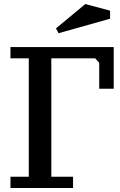

<svg xmlns="http://www.w3.org/2000/svg" viewBox="-20 -934 597 954"><path d="M32 -644V-700H545V-493H473V-622L453 -644H235V-56H343V0H32V-56H123V-644ZM404 -914 527 -881V-841L271 -769L258 -793Z"/></svg>

Font: PT Serif Caption
Style: Regular
Weight: 400
Designer: A.Korolkova, O.Umpeleva, V.Yefimov
Foundry: ParaType Ltd
Version: Version 1.000W OFL